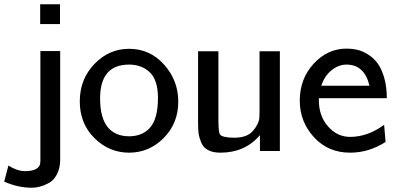

<svg xmlns="http://www.w3.org/2000/svg" viewBox="-95 -715 1881 909"><path d="M-75.2 145 -55.2 68.8Q-14.2 94.7 22.9 95.2Q79.1 95.2 92.8 67.9Q95.7 62 96.2 47.9V-473.1H189.9V44.9Q189 84 173.6 112.1Q158.2 140.1 135 152.1Q111.8 164.1 93 168.9Q74.2 173.8 55.2 173.8Q-9.3 173.8 -75.2 145ZM95.2 -601.1V-694.8H189V-601.1Z M516.1 -483.9Q615.2 -483.9 682.1 -408.9Q749 -334 749 -233.9Q749 -130.9 679.9 -61.5Q610.8 7.8 516.1 7.8Q421.9 7.8 352.3 -61Q282.7 -129.9 282.7 -234.9Q282.7 -339.8 351.8 -411.9Q420.9 -483.9 516.1 -483.9ZM378.9 -249Q378.9 -156.2 416 -111.8Q452.1 -69.8 516.1 -69.8Q576.2 -69.8 611.8 -106.9Q652.8 -148.9 652.8 -251Q652.8 -335.9 614.3 -372.6Q575.7 -409.2 516.1 -409.2Q378.9 -409.2 378.9 -249Z M842.8 -130.9V-472.2H939V-138.2Q939.9 -89.4 945.8 -79.1Q957 -63 1014.6 -63Q1073.7 -63 1101.3 -94Q1128.9 -125 1132.8 -155.8Q1133.8 -165.5 1133.8 -187V-472.2H1230V0H1135.7V-75.2Q1064.9 7.8 948.7 7.8Q912.6 7.8 889.6 -4.6Q866.7 -17.1 857.2 -41Q847.7 -64.9 845.2 -84Q842.8 -103 842.8 -130.9Z M1324.2 -238.8Q1324.2 -341.8 1389.9 -413.3Q1455.6 -484.9 1546.4 -484.9Q1571.3 -484.9 1595.5 -479.5Q1619.6 -474.1 1646 -458Q1672.4 -441.9 1691.4 -417Q1710.4 -392.1 1723.4 -349.1Q1736.3 -306.2 1736.3 -250H1414.6V-240.2Q1414.6 -166 1458 -116.5Q1501.5 -66.9 1562.5 -66.9Q1645.5 -66.9 1723.6 -124L1730.5 -43Q1651.4 7.8 1562.5 7.8Q1458.5 7.8 1391.4 -65.4Q1324.2 -138.7 1324.2 -238.8ZM1426.3 -309.1H1654.3Q1630.4 -409.2 1545.4 -409.2Q1508.3 -409.2 1474.9 -382.6Q1441.4 -356 1426.3 -309.1Z"/></svg>

Font: CMU Bright
Style: SemiBold
Weight: 600
Version: Version 0.7.0